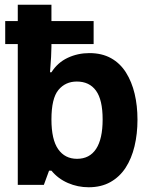

<svg xmlns="http://www.w3.org/2000/svg" viewBox="-20 -780 640 810"><path d="M2 -594V-691H375V-594ZM354 10Q308 10 266.5 -8Q225 -26 197 -60H187L165 0H55V-760H197V-583Q197 -567 195.5 -539.5Q194 -512 191 -475H197Q223 -516 265.5 -536Q308 -556 357 -556Q410 -556 448.5 -534.5Q487 -513 511.5 -474Q536 -435 548 -384.5Q560 -334 560 -275Q560 -215 547.5 -163Q535 -111 510 -72.5Q485 -34 446 -12Q407 10 354 10ZM305 -110Q358 -110 385.5 -152Q413 -194 413 -276Q413 -359 385 -397.5Q357 -436 304 -436Q256 -436 226.5 -400.5Q197 -365 197 -276Q197 -191 225.5 -150.5Q254 -110 305 -110Z"/></svg>

Font: Noto Sans Mono
Style: Bold
Weight: 700
Designer: Monotype Design Team
Foundry: Monotype Imaging Inc.
Version: Version 2.014